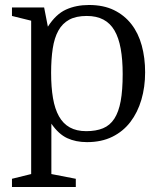

<svg xmlns="http://www.w3.org/2000/svg" viewBox="-20 -570 653 770"><path d="M284 147 186 128V-74Q215 -32 249.5 -16Q284 0 329 0Q387 0 430.5 -21.5Q474 -43 503 -81Q532 -119 547 -170Q562 -221 562 -280Q562 -338 548.5 -387.5Q535 -437 507 -473Q479 -509 437 -529.5Q395 -550 337 -550Q285 -550 244.5 -531.5Q204 -513 172 -463L157 -540H28V-506L105 -487V128L28 147V180H284ZM185 -278Q185 -333 191.5 -375.5Q198 -418 214 -447Q230 -476 257.5 -491Q285 -506 328 -506Q367 -506 394.5 -491.5Q422 -477 439 -448Q456 -419 464 -375Q472 -331 472 -273Q472 -208 464 -164.5Q456 -121 438.5 -94Q421 -67 393 -55.5Q365 -44 326 -44Q287 -44 260 -59Q233 -74 216.5 -103.5Q200 -133 192.5 -176.5Q185 -220 185 -278Z"/></svg>

Font: GradeGX
Style: Regular
Weight: 100
Width: 1
Designer: Adam Twardoch
Foundry: Adam Twardoch
Version: Version 2.002; DEVELOPMENT